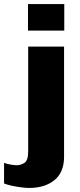

<svg xmlns="http://www.w3.org/2000/svg" viewBox="-80 -740 394 947"><path d="M64 187Q48 187 24.5 184Q1 181 -22 176Q-45 171 -60 165V63Q-49 68 -29 71.5Q-9 75 2 75Q23 75 41 63Q59 51 59 7V-510H236V33Q236 110 188.5 148.5Q141 187 64 187ZM58 -589V-720H237V-589Z"/></svg>

Font: Chivo Medium ExtraBold
Style: Regular
Weight: 800
Version: Version 2.002